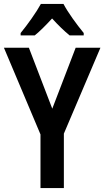

<svg xmlns="http://www.w3.org/2000/svg" viewBox="-20 -957 531 977"><path d="M303 -937H188C166 -896 119 -830 85 -789V-777H157C182 -797 214 -829 245 -863C276 -829 307 -799 334 -777H406V-789C370 -833 326 -893 303 -937ZM246 -404 127 -714H0L186 -273V0H305V-277L491 -714H365Z"/></svg>

Font: Noto Sans Armenian Condensed SemiBold
Style: Regular
Weight: 600
Width: 3
Designer: Monotype Design Team
Foundry: Monotype Imaging Inc.
Version: Version 2.008